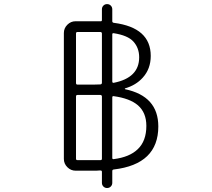

<svg xmlns="http://www.w3.org/2000/svg" viewBox="-20 -858 1040 941"><path d="M537.1 -695.3Q530.3 -696.3 530.3 -689.5V-459Q530.3 -451.2 537.1 -452.1Q662.1 -476.6 662.1 -577.1Q662.1 -623 633.8 -654.3Q606.4 -684.6 537.1 -695.3ZM479.5 -693.4Q479.5 -700.2 472.7 -701.2Q463.9 -701.2 447.3 -701.2H359.4Q352.5 -701.2 352.5 -693.4V-451.2Q352.5 -443.4 359.4 -443.4H441.4Q454.1 -443.4 472.7 -444.3Q479.5 -445.3 479.5 -453.1ZM479.5 -384.8Q479.5 -391.6 472.7 -392.6Q461.9 -392.6 441.4 -392.6H359.4Q352.5 -392.6 352.5 -384.8V-80.1Q352.5 -73.2 359.4 -73.2H456.1H472.7Q479.5 -73.2 479.5 -80.1ZM537.1 -386.7Q530.3 -387.7 530.3 -380.9V-84Q530.3 -77.1 537.1 -78.1Q615.2 -87.9 655.3 -127Q697.3 -167 697.3 -241.2Q697.3 -305.7 656.2 -341.8Q616.2 -376 537.1 -386.7ZM592.8 -424.8Q591.8 -424.8 591.8 -423.3Q591.8 -421.9 592.8 -420.9Q755.9 -386.7 755.9 -238.3Q755.9 -52.7 537.1 -27.3Q530.3 -26.4 530.3 -19.5V38.1Q530.3 48.8 522.9 56.2Q515.6 63.5 504.9 63.5Q494.1 63.5 486.8 56.2Q479.5 48.8 479.5 38.1V-15.6Q479.5 -22.5 472.7 -22.5H467.8Q456.1 -21.5 451.2 -21.5H350.6Q327.1 -21.5 310.1 -38.6Q293 -55.7 293 -79.1V-696.3Q293 -719.7 310.1 -736.8Q327.1 -753.9 350.6 -753.9H441.4Q461.9 -753.9 472.7 -753.9Q479.5 -752.9 479.5 -759.8V-812.5Q479.5 -823.2 486.8 -830.6Q494.1 -837.9 504.9 -837.9Q515.6 -837.9 522.9 -830.6Q530.3 -823.2 530.3 -812.5V-753.9Q530.3 -747.1 538.1 -746.1Q718.8 -722.7 718.8 -584Q718.8 -520.5 679.7 -477.5Q646.5 -440.4 592.8 -424.8Z"/></svg>

Font: Rounded-X Mgen+ 2m light
Style: Regular
Weight: 200
Designer: [Source Han Sans]
Ryoko NISHIZUKA  (kana & ideographs); Paul D. Hunt (Latin, Greek & Cyrillic); Wenlong ZHANG  (bopomofo
Version: Version 1.059.20150602